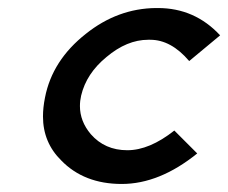

<svg xmlns="http://www.w3.org/2000/svg" viewBox="-20 -457 568 478"><path d="M368 -437Q371 -437 373 -437Q465 -437 528 -369L451 -305Q406 -358 354 -358Q352 -358 349 -358Q296 -358 245 -315Q195 -274 182 -219Q179 -206 179 -193Q179 -155 206 -123Q241 -83 297 -83Q352 -83 414 -132L471 -75Q377 1 283 1Q189 1 132 -58L133 -57Q87 -102 87 -167Q87 -189 92 -214Q110 -307 194 -373Q273 -436 368 -437Z"/></svg>

Font: New Athena Unicode
Style: Bold Italic
Weight: 700
Designer: J. Rusten 1997; rev. by R. Hancock 2001, 2002, rev. by D. Mastronarde 2002-2021
Foundry: Society for Classical Studies (formerly American Philological Association)
Version: Version 5.008